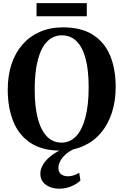

<svg xmlns="http://www.w3.org/2000/svg" viewBox="-20 -922 765 1190"><path d="M357 11.5Q243 12 170 -35.8Q97 -83.5 62.5 -169Q28 -254.5 28 -366.5Q28 -453.5 51.5 -524.5Q75 -595.5 119.8 -646.5Q164.5 -697.5 227.8 -725Q291 -752.5 370 -752.5Q483.5 -752.5 555.8 -706.5Q628 -660.5 662.5 -577.5Q697 -494.5 697 -383Q697 -296 673.5 -223.8Q650 -151.5 605.8 -99Q561.5 -46.5 498.8 -17.8Q436 11 357 11.5ZM361.5 -38Q413.5 -38 451 -77Q488.5 -116 509 -192.8Q529.5 -269.5 529.5 -382.5Q529.5 -487.5 510.5 -558.8Q491.5 -630 454.5 -666.5Q417.5 -703 363.5 -703Q311 -703 273.5 -666Q236 -629 215.5 -554.2Q195 -479.5 195 -366.5Q195 -261.5 214.2 -188.2Q233.5 -115 270.5 -76.5Q307.5 -38 361.5 -38ZM347 247.5Q318.5 247.5 291.5 237.8Q264.5 228 247.2 207.2Q230 186.5 230 154.5Q230 124 248.8 94.8Q267.5 65.5 300.8 40.5Q334 15.5 376.5 -1L403.5 -5L444 -1Q409.5 14.5 386.8 35Q364 55.5 353 77.2Q342 99 342 119Q342 144.5 358.2 157.5Q374.5 170.5 401.5 170.5Q422.5 170.5 439.2 164Q456 157.5 471 149L478.5 196.5Q460 216 424 231.8Q388 247.5 347 247.5ZM518 -902.5V-821H206.5V-902.5Z"/></svg>

Font: Merriweather 60pt
Style: Bold
Weight: 700
Version: Version 2.100